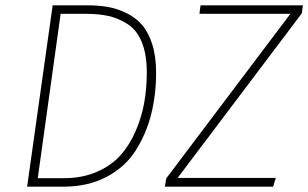

<svg xmlns="http://www.w3.org/2000/svg" viewBox="-20 -702 1159 722"><path d="M307 -682Q350 -682 385 -676Q420 -670 455 -653Q490 -636 514 -608.5Q538 -581 552.5 -535.5Q567 -490 567 -429Q567 -346 548.5 -272.5Q530 -199 490.5 -136.5Q451 -74 381 -37Q311 0 217 0H82L178 -682ZM600 0 605 -31 1072 -650H730L734 -682H1119L1115 -652L648 -33H1017L1007 0ZM303 -650H208L122 -32H221Q289 -32 343.5 -55.5Q398 -79 432.5 -117.5Q467 -156 490 -209Q513 -262 522.5 -316.5Q532 -371 532 -430Q532 -498 513 -544Q494 -590 459 -612Q424 -634 387.5 -642Q351 -650 303 -650Z"/></svg>

Font: Fira Sans UltraLight
Style: Italic
Weight: 200
Italic angle: -8°
Designer: Carrois Corporate & Edenspiekermann AG
Foundry: Carrois Corporate GbR & Edenspiekermann AG
Version: Version 4.203;PS 004.203;hotconv 1.0.88;makeotf.lib2.5.64775